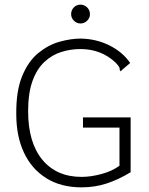

<svg xmlns="http://www.w3.org/2000/svg" viewBox="-20 -796 640 826"><path d="M331 10Q242 10 179 -29.5Q116 -69 83 -139.5Q50 -210 50 -305Q49 -405 75.5 -469Q102 -533 145 -568Q188 -603 236.5 -616.5Q285 -630 327 -630Q394 -629 451 -600.5Q508 -572 540 -525L506 -496L499 -489L495 -495Q496 -502 492.5 -508Q489 -514 478 -526Q416 -585 326 -585Q284 -585 244 -572.5Q204 -560 171.5 -530Q139 -500 120 -448Q101 -396 101 -318Q101 -183 162 -109Q223 -35 331 -35Q371 -35 417 -47.5Q463 -60 494 -83V-247H337V-291H542V-55Q489 -23 438.5 -6.5Q388 10 331 10ZM326 -695Q310 -695 298 -707Q286 -719 286 -735Q286 -752 297.5 -764Q309 -776 326 -776Q343 -776 355 -764Q367 -752 367 -735Q367 -719 355 -707Q343 -695 326 -695Z"/></svg>

Font: Inconsolata Expanded Light
Style: Regular
Weight: 300
Width: 7
Monospace: yes
Designer: Raph Levien, Cyreal, Brenton Simpson
Foundry: Raph Levien, Cyreal, Google
Version: Version 3.001; ttfautohint (v1.8.2.53-6de2)